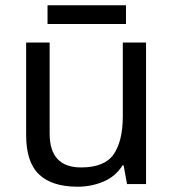

<svg xmlns="http://www.w3.org/2000/svg" viewBox="-20 -697 658 727"><path d="M533 -536V0H461L448 -71H444Q418 -29 372 -9.5Q326 10 274 10Q177 10 128 -36.5Q79 -83 79 -185V-536H168V-191Q168 -63 287 -63Q376 -63 410.5 -113Q445 -163 445 -257V-536ZM457 -677V-606H160V-677Z"/></svg>

Font: Noto Sans Ugaritic
Style: Regular
Weight: 400
Designer: Monotype Design Team
Foundry: Monotype Imaging Inc.
Version: Version 2.001; ttfautohint (v1.8.4.7-5d5b)